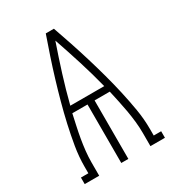

<svg xmlns="http://www.w3.org/2000/svg" viewBox="-178 -838 855 941"><g transform="rotate(-30 250.0 -367.5)"><path d="M23 0V-37H65V-74Q65 -130 74.5 -186.5Q84 -243 96.5 -298.5Q109 -354 124 -409Q139 -464 155.5 -518.5Q172 -573 190 -627Q208 -681 227 -735H273Q292 -681 310 -627Q328 -573 344.5 -518.5Q361 -464 376 -409Q391 -354 403.5 -298.5Q416 -243 425.5 -186.5Q435 -130 435 -74V-37H477V0H395V-74Q395 -106 391.5 -138.5Q388 -171 382.5 -203Q377 -235 370 -267Q363 -299 356 -331H270V0H230V-331H144Q137 -299 130 -267Q123 -235 117.5 -203Q112 -171 108.5 -138.5Q105 -106 105 -74V0ZM154 -368H346Q326 -447 301.5 -525Q277 -603 250 -681Q223 -603 198.5 -525Q174 -447 154 -368Z"/></g></svg>

Font: Iosevka Curly Slab Extralight
Style: Regular
Weight: 200
Monospace: yes
Designer: Belleve Invis
Foundry: Belleve Invis
Version: Version 22.1.2; ttfautohint (v1.8.4)